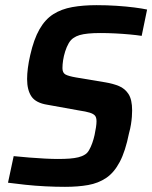

<svg xmlns="http://www.w3.org/2000/svg" viewBox="-20 -716 590 744"><path d="M232 8Q196 8 156 6Q116 4 78.5 0Q41 -4 11 -8L33 -111Q62 -108 93.5 -105.5Q125 -103 154 -101.5Q183 -100 204 -100Q231 -100 250 -101.5Q269 -103 283.5 -106.5Q298 -110 309 -117Q318 -122 325 -134Q332 -146 337.5 -161.5Q343 -177 346.5 -193Q350 -209 352 -223Q354 -237 354 -246Q354 -261 348 -268Q342 -275 327.5 -279.5Q313 -284 286 -288L164 -310Q119 -317 102 -342Q85 -367 85 -410Q85 -429 88 -452.5Q91 -476 97 -502Q111 -564 133 -602.5Q155 -641 186.5 -661Q218 -681 260 -688.5Q302 -696 354 -696Q394 -696 432 -693.5Q470 -691 501 -687Q532 -683 550 -679L529 -577Q510 -580 483 -582.5Q456 -585 426.5 -586.5Q397 -588 369 -588Q342 -588 322 -586Q302 -584 288.5 -580Q275 -576 265 -569Q254 -562 246 -548Q238 -534 232.5 -516.5Q227 -499 224.5 -482.5Q222 -466 222 -452Q222 -434 233.5 -427.5Q245 -421 274 -416L388 -397Q418 -392 441 -382.5Q464 -373 478 -351.5Q492 -330 492 -288Q492 -277 491 -263.5Q490 -250 487.5 -234Q485 -218 480 -200Q466 -130 444 -88.5Q422 -47 391.5 -26.5Q361 -6 321.5 1Q282 8 232 8Z"/></svg>

Font: Saira SemiCondensed SemiBold
Style: Italic
Weight: 600
Width: 4
Italic angle: -12°
Designer: Hector Gatti with collaboration of the Omnibus-Type team
Foundry: Omnibus-Type
Version: Version 1.101